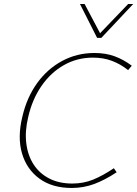

<svg xmlns="http://www.w3.org/2000/svg" viewBox="-20 -927 681 953"><path d="M336 6Q239 6 175.5 -40.5Q112 -87 89 -166.5Q66 -246 91 -348Q113 -443 164 -514Q215 -585 288.5 -624.5Q362 -664 449 -664Q505 -664 549.5 -647.5Q594 -631 634 -601L616 -579Q578 -609 535.5 -625Q493 -641 441 -641Q363 -641 297.5 -604Q232 -567 186 -500.5Q140 -434 120 -346Q103 -276 110.5 -215.5Q118 -155 147 -110.5Q176 -66 224.5 -41Q273 -16 339 -16Q395 -16 443.5 -36Q492 -56 545 -92L559 -72Q500 -33 447 -13.5Q394 6 336 6ZM462 -739 469 -754 616 -907H641L483 -739ZM462 -739 377 -907H400L481 -754L483 -739Z"/></svg>

Font: Ysabeau Infant Thin
Style: Italic
Weight: 250
Italic angle: -12°
Designer: Christian Thalmann (Catharsis Fonts)
Version: Version 2.001;gftools[0.9.30]; featfreeze: ss01,ss02,lnum